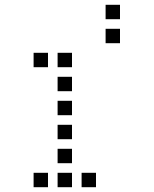

<svg xmlns="http://www.w3.org/2000/svg" viewBox="-20 -800 640 800"><path d="M421 -780Q420 -780 420 -780Q420 -780 420 -779V-721Q420 -720 420 -720Q420 -720 421 -720H479Q480 -720 480 -720Q480 -720 480 -721V-779Q480 -780 480 -780Q480 -780 479 -780ZM421 -680Q420 -680 420 -680Q420 -680 420 -679V-621Q420 -620 420 -620Q420 -620 421 -620H479Q480 -620 480 -620Q480 -620 480 -621V-679Q480 -680 480 -680Q480 -680 479 -680ZM121 -580Q120 -580 120 -580Q120 -580 120 -579V-521Q120 -520 120 -520Q120 -520 121 -520H179Q180 -520 180 -520Q180 -520 180 -521V-579Q180 -580 180 -580Q180 -580 179 -580ZM221 -580Q220 -580 220 -580Q220 -580 220 -579V-521Q220 -520 220 -520Q220 -520 221 -520H279Q280 -520 280 -520Q280 -520 280 -521V-579Q280 -580 280 -580Q280 -580 279 -580ZM221 -480Q220 -480 220 -480Q220 -480 220 -479V-421Q220 -420 220 -420Q220 -420 221 -420H279Q280 -420 280 -420Q280 -420 280 -421V-479Q280 -480 280 -480Q280 -480 279 -480ZM221 -380Q220 -380 220 -380Q220 -380 220 -379V-321Q220 -320 220 -320Q220 -320 221 -320H279Q280 -320 280 -320Q280 -320 280 -321V-379Q280 -380 280 -380Q280 -380 279 -380ZM221 -280Q220 -280 220 -280Q220 -280 220 -279V-221Q220 -220 220 -220Q220 -220 221 -220H279Q280 -220 280 -220Q280 -220 280 -221V-279Q280 -280 280 -280Q280 -280 279 -280ZM221 -180Q220 -180 220 -180Q220 -180 220 -179V-121Q220 -120 220 -120Q220 -120 221 -120H279Q280 -120 280 -120Q280 -120 280 -121V-179Q280 -180 280 -180Q280 -180 279 -180ZM121 -80Q120 -80 120 -80Q120 -80 120 -79V-21Q120 -20 120 -20Q120 -20 121 -20H179Q180 -20 180 -20Q180 -20 180 -21V-79Q180 -80 180 -80Q180 -80 179 -80ZM221 -80Q220 -80 220 -80Q220 -80 220 -79V-21Q220 -20 220 -20Q220 -20 221 -20H279Q280 -20 280 -20Q280 -20 280 -21V-79Q280 -80 280 -80Q280 -80 279 -80ZM321 -80Q320 -80 320 -80Q320 -80 320 -79V-21Q320 -20 320 -20Q320 -20 321 -20H379Q380 -20 380 -20Q380 -20 380 -21V-79Q380 -80 380 -80Q380 -80 379 -80Z"/></svg>

Font: Doto Medium
Style: Regular
Weight: 500
Monospace: yes
Version: Version 1.000